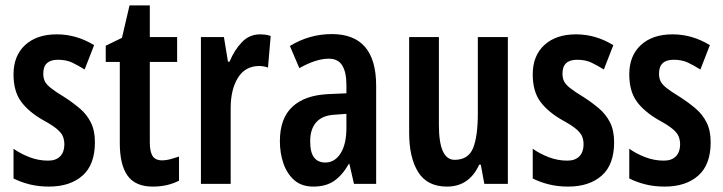

<svg xmlns="http://www.w3.org/2000/svg" viewBox="-20 -680 2674 710"><path d="M331 -154Q331 -71 285 -30.5Q239 10 161 10Q123 10 90.5 2Q58 -6 30 -20V-130Q55 -112 88.5 -99Q122 -86 158 -86Q187 -86 202.5 -102Q218 -118 218 -146Q218 -161 213 -174.5Q208 -188 191 -202.5Q174 -217 139 -236Q85 -267 57.5 -305Q30 -343 30 -405Q30 -474 73 -513.5Q116 -553 190 -553Q263 -553 328 -513L293 -423Q269 -438 247 -448.5Q225 -459 194 -459Q140 -459 140 -408Q140 -392 145.5 -380Q151 -368 168 -354.5Q185 -341 218 -321Q249 -301 275 -279Q301 -257 316 -227Q331 -197 331 -154Z M580 -87Q594 -87 609 -91Q624 -95 642 -101V-12Q600 10 545 10Q481 10 452 -30Q423 -70 423 -151V-451H371V-511L431 -540L459 -660H534V-543H635V-451H534V-153Q534 -120 544 -103.5Q554 -87 580 -87Z M942 -553Q950 -553 959.5 -552Q969 -551 981 -547L971 -430Q964 -433 954.5 -434.5Q945 -436 939 -436Q887 -436 860 -392.5Q833 -349 833 -280V0H723V-543H808L823 -452H829Q846 -494 874 -523.5Q902 -553 942 -553Z M1207 -554Q1371 -554 1371 -363V0H1289L1272 -74H1270Q1246 -32 1215.5 -11Q1185 10 1139 10Q1095 10 1068 -14Q1041 -38 1028 -76Q1015 -114 1015 -158Q1015 -242 1061 -285Q1107 -328 1194 -332L1261 -335V-366Q1261 -413 1245.5 -438Q1230 -463 1196 -463Q1149 -463 1087 -428L1052 -510Q1124 -554 1207 -554ZM1220 -256Q1173 -254 1150 -228.5Q1127 -203 1127 -158Q1127 -116 1141.5 -97.5Q1156 -79 1183 -79Q1218 -79 1239.5 -113Q1261 -147 1261 -207V-259Z M1858 -543V0H1771L1758 -71H1752Q1715 10 1633 10Q1560 10 1526.5 -43.5Q1493 -97 1493 -189V-543H1603V-218Q1603 -89 1661 -89Q1712 -89 1729.5 -132.5Q1747 -176 1747 -261V-543Z M2251 -154Q2251 -71 2205 -30.5Q2159 10 2081 10Q2043 10 2010.5 2Q1978 -6 1950 -20V-130Q1975 -112 2008.5 -99Q2042 -86 2078 -86Q2107 -86 2122.5 -102Q2138 -118 2138 -146Q2138 -161 2133 -174.5Q2128 -188 2111 -202.5Q2094 -217 2059 -236Q2005 -267 1977.5 -305Q1950 -343 1950 -405Q1950 -474 1993 -513.5Q2036 -553 2110 -553Q2183 -553 2248 -513L2213 -423Q2189 -438 2167 -448.5Q2145 -459 2114 -459Q2060 -459 2060 -408Q2060 -392 2065.5 -380Q2071 -368 2088 -354.5Q2105 -341 2138 -321Q2169 -301 2195 -279Q2221 -257 2236 -227Q2251 -197 2251 -154Z M2608 -154Q2608 -71 2562 -30.5Q2516 10 2438 10Q2400 10 2367.5 2Q2335 -6 2307 -20V-130Q2332 -112 2365.5 -99Q2399 -86 2435 -86Q2464 -86 2479.5 -102Q2495 -118 2495 -146Q2495 -161 2490 -174.5Q2485 -188 2468 -202.5Q2451 -217 2416 -236Q2362 -267 2334.5 -305Q2307 -343 2307 -405Q2307 -474 2350 -513.5Q2393 -553 2467 -553Q2540 -553 2605 -513L2570 -423Q2546 -438 2524 -448.5Q2502 -459 2471 -459Q2417 -459 2417 -408Q2417 -392 2422.5 -380Q2428 -368 2445 -354.5Q2462 -341 2495 -321Q2526 -301 2552 -279Q2578 -257 2593 -227Q2608 -197 2608 -154Z"/></svg>

Font: Noto Sans Sinhala ExtraCondensed SemiBold
Style: Regular
Weight: 600
Width: 2
Designer: Jelle Bosma - Monotype Design Team
Foundry: Monotype Imaging Inc.
Version: Version 2.006; ttfautohint (v1.8.4.7-5d5b)